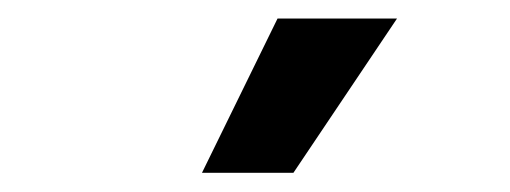

<svg xmlns="http://www.w3.org/2000/svg" viewBox="-20 -799 537 202"><path d="M192.5 -617.2 272 -779.5H397.7L288.7 -617.2Z"/></svg>

Font: Inter Zeller Semi Bold
Style: Regular
Weight: 600
Designer: Rasmus Andersson; Joe Bland
Foundry: zeller
Version: Version 3.015;git-dec3a8cb1